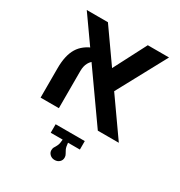

<svg xmlns="http://www.w3.org/2000/svg" viewBox="-198 -717 1055 1128"><g transform="rotate(30 330.0 -153.0)"><path d="M472.2 0 61.5 -581.5H205.1L614.7 0ZM84 0V-199.7Q84 -286.1 114.5 -336.4Q145 -386.7 212.4 -410.6L259.3 -345.7Q208 -318.4 208 -252.4V0ZM619.6 -581.5 424.3 -220.7 340.8 -321.3 475.6 -581.5ZM337.9 276.4Q318.8 276.4 305.9 264.2Q293 252 293 235.4Q293 222.2 298.8 213.4Q304.7 204.6 311.3 190.7Q317.9 176.8 319.8 148.9H238.8V91.3H436.5V148.9H356Q358.4 176.8 365 190.7Q371.6 204.6 377.2 213.4Q382.8 222.2 382.8 235.4Q382.8 252.9 370.1 264.6Q357.4 276.4 337.9 276.4Z"/></g></svg>

Font: Heebo SemiBold
Style: Regular
Weight: 600
Designer: Oded Ezer
Foundry: Ezer Type House
Version: Version 3.100